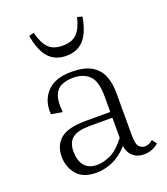

<svg xmlns="http://www.w3.org/2000/svg" viewBox="-138 -836 817 941"><g transform="rotate(-20 271.0 -365.0)"><path d="M452 5Q418 5 396 -14.5Q374 -34 369 -69Q332 -27 289 -8.5Q246 10 204 10Q134 10 101.5 -29.5Q69 -69 69 -122Q69 -181 108 -214Q147 -247 241 -247H368V-328Q368 -408 337 -437.5Q306 -467 253 -467Q219 -467 193 -455.5Q167 -444 155 -413.5Q143 -383 149 -326L91 -336Q85 -406 127 -451.5Q169 -497 255 -497Q324 -497 361.5 -473.5Q399 -450 413.5 -411.5Q428 -373 428 -328V-107Q428 -56 441.5 -43Q455 -30 471 -30Q479 -30 490 -34Q501 -38 512 -48L530 -24Q516 -11 497 -3Q478 5 452 5ZM221 -25Q250 -25 287.5 -41Q325 -57 368 -112V-217H249Q188 -217 160 -195.5Q132 -174 132 -127Q132 -79 154 -52Q176 -25 221 -25ZM261 -632Q310 -632 335.5 -658Q361 -684 374 -740L400 -733Q386 -652 352 -615.5Q318 -579 261 -579Q204 -579 170 -615.5Q136 -652 122 -733L148 -740Q162 -684 187 -658Q212 -632 261 -632Z"/></g></svg>

Font: Inria Serif Light
Style: Regular
Weight: 300
Designer: Black Foundry Team
Foundry: Black Foundry
Version: Version 1.000; ttfautohint (v1.8.3)